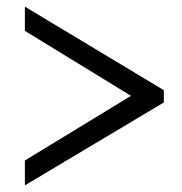

<svg xmlns="http://www.w3.org/2000/svg" viewBox="-20 -548 548 579"><path d="M474 -239 55 11V-64L375 -259L55 -455V-528L474 -276Z"/></svg>

Font: PTCRaleway
Style: Regular
Weight: 400
Designer: Matt McInerney, Pablo Impallari, Rodrigo Fuenzalida
Foundry: Matt McInerney, Pablo Impallari, Rodrigo Fuenzalida
Version: Version 3.000g; ttfautohint (v1.5) -l 8 -r 28 -G 28 -x 14 -D